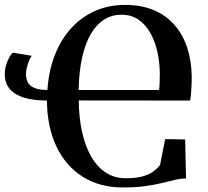

<svg xmlns="http://www.w3.org/2000/svg" viewBox="-20 -772 867 802"><path d="M753.5 -189.5 757 -26.5Q733 -26 708.8 -20.2Q684.5 -14.5 655 -7.2Q625.5 0 586.2 5.5Q547 11 493 11Q396.5 11 325.8 -33.5Q255 -78 216 -159.5Q177 -241 176 -352Q121 -352 81.5 -363.8Q42 -375.5 21 -400Q0 -424.5 0 -462Q0 -481 5.5 -499.8Q11 -518.5 19 -532.8Q27 -547 34.5 -552L112.5 -539Q107 -532 101.5 -518.5Q96 -505 92.2 -489.8Q88.5 -474.5 88.5 -463.5Q88.5 -445 95.2 -430Q102 -415 121.2 -405.8Q140.5 -396.5 178 -396Q183.5 -477.5 209.5 -543.2Q235.5 -609 278.5 -655.5Q321.5 -702 378.2 -726.8Q435 -751.5 502.5 -751.5Q570 -751.5 621.5 -730Q673 -708.5 708.2 -668.5Q743.5 -628.5 761.8 -573.2Q780 -518 781 -451Q781 -436 780.2 -417.5Q779.5 -399 778 -381.5Q776.5 -364 774 -352L309 -352.5Q309.5 -283 322.2 -223.5Q335 -164 359.8 -120Q384.5 -76 421 -51.8Q457.5 -27.5 505 -27.5Q548.5 -27.5 576.5 -35.5Q604.5 -43.5 621.5 -56.5Q638.5 -69.5 648.5 -83L670 -191ZM308.5 -396H644.5Q646 -405 646.5 -418Q647 -431 647.2 -444.8Q647.5 -458.5 647.5 -468.5Q647 -511 637.8 -553.8Q628.5 -596.5 609.2 -632Q590 -667.5 559.8 -689Q529.5 -710.5 486.5 -710.5Q448 -710.5 416 -690.8Q384 -671 360.5 -631.8Q337 -592.5 323.5 -533.5Q310 -474.5 308.5 -396Z"/></svg>

Font: Merriweather 96pt SemiBold
Style: Regular
Weight: 600
Version: Version 2.100